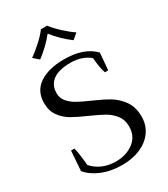

<svg xmlns="http://www.w3.org/2000/svg" viewBox="-227 -1034 999 1145"><g transform="rotate(-30 272.5 -462.0)"><path d="M119 -812Q151 -834 190 -869.5Q229 -905 250 -934H293Q314 -905 353 -869Q392 -833 424 -812L386 -780Q356 -802 324.5 -832.5Q293 -863 274 -889H269Q250 -863 218 -832.5Q186 -802 156 -780ZM34 -82 44 -218H67Q76 -193 85 -95Q111 -64 152 -45.5Q193 -27 245 -27Q316 -27 366 -64.5Q416 -102 416 -170Q416 -215 392 -246.5Q368 -278 333 -298Q298 -318 239 -344Q175 -372 137 -394Q99 -416 72.5 -452.5Q46 -489 46 -543Q46 -625 109 -667.5Q172 -710 279 -710Q416 -710 485 -638L475 -521H452Q439 -558 433 -629Q410 -650 376.5 -661.5Q343 -673 302 -673Q222 -673 181 -643Q140 -613 140 -556Q140 -523 160.5 -498.5Q181 -474 211.5 -456.5Q242 -439 295 -416Q364 -386 406.5 -360.5Q449 -335 479.5 -291.5Q510 -248 510 -184Q510 -125 478.5 -81Q447 -37 392 -13.5Q337 10 268 10Q190 10 128.5 -15.5Q67 -41 34 -82Z"/></g></svg>

Font: Trirong
Style: Regular
Weight: 400
Designer: Katatrad Team
Foundry: CadsonDemak
Version: Version 1.001